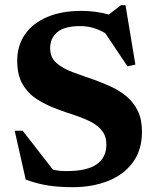

<svg xmlns="http://www.w3.org/2000/svg" viewBox="-20 -726 618 758"><path d="M540.5 -206Q540.5 -134 504.5 -85Q468.5 -36 406.5 -11.5Q344.5 13 267 13Q213.5 13 170.8 6.5Q128 0 81.5 -17L38 -210H69.5L189 -56Q214 -50.5 242.5 -50.5Q323 -50.5 361.5 -77.2Q400 -104 400 -155.5Q400 -188.5 382.5 -210.2Q365 -232 336.5 -246.2Q308 -260.5 274.5 -271.2Q241 -282 209 -294Q166 -309.5 129.5 -332Q93 -354.5 70.5 -391.2Q48 -428 48 -486.5Q48 -546.5 79 -590.8Q110 -635 166.8 -659Q223.5 -683 300.5 -683Q360 -683 409.5 -668.5L457.5 -705.5H475.5L514.5 -471L483.5 -464L395.5 -595Q348.5 -623 297 -623Q235 -623 206.5 -599.2Q178 -575.5 178 -536Q178 -499 203 -477.2Q228 -455.5 267.8 -440.8Q307.5 -426 352 -411Q385 -399 418.5 -383.8Q452 -368.5 479.5 -345.5Q507 -322.5 523.8 -288.8Q540.5 -255 540.5 -206Z"/></svg>

Font: Newsreader 16pt
Style: Bold
Weight: 700
Designer: Hugues Gentile
Foundry: Production Type
Version: Version 1.003; ttfautohint (v1.8.3)